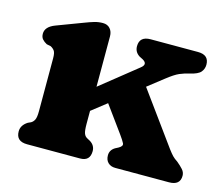

<svg xmlns="http://www.w3.org/2000/svg" viewBox="-77 -589 796 688"><g transform="rotate(15 321.0 -245.0)"><path d="M75 0Q34 0 34 -37Q34 -60 57.5 -75L68.5 -80Q76.5 -84.5 81 -93.8Q85.5 -103 85.5 -126V-321.5Q85.5 -342 80 -349.5Q74.5 -357 65.5 -361.5L50.5 -364.5Q40 -370 33.5 -377.5Q27 -385 27 -397.5Q27 -423.5 62.5 -437L158 -473Q180 -481.5 194.8 -485.8Q209.5 -490 225.5 -490Q242.5 -490 252.2 -479Q262 -468 262 -450V-263.5L397 -371.5Q419 -388.5 396 -401.5L384 -407.5Q364.5 -419.5 364.5 -441.5Q364.5 -478 405.5 -478H581Q622 -478 622 -441.5Q622 -426 612.2 -414.2Q602.5 -402.5 572 -395.5Q553.5 -391.5 536.5 -384.2Q519.5 -377 491 -354.5L433.5 -309.5L574.5 -115.5Q585 -101.5 592.2 -94Q599.5 -86.5 610.5 -79.5Q624 -68.5 633.2 -58.2Q642.5 -48 642.5 -35Q642.5 0 601.5 0H402Q385.5 0 375.2 -9.8Q365 -19.5 365 -37Q365 -56.5 383 -67.5L394.5 -73.5Q411 -82.5 406 -92.5Q401 -102.5 388 -120.5L317.5 -217.5L262 -174V-126Q262 -100.5 265.8 -90.5Q269.5 -80.5 278.5 -76L289.5 -70Q308.5 -58 308.5 -37Q308.5 0 271.5 0Z"/></g></svg>

Font: Fraunces 9pt S100
Style: Bold
Weight: 700
Version: Version 1.000; ttfautohint (v1.8.3)